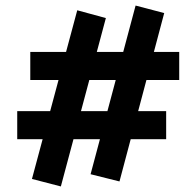

<svg xmlns="http://www.w3.org/2000/svg" viewBox="-20 -607 691 691"><path d="M410 46 306 20 468 -587 571 -560ZM42 -106V-207H578V-106ZM199 64 95 37 258 -570 361 -542ZM89 -319V-420H625V-319Z"/></svg>

Font: Ysabeau Infant ExtraBold
Style: Italic
Weight: 800
Italic angle: -12°
Designer: Christian Thalmann (Catharsis Fonts)
Version: Version 2.001;gftools[0.9.30]; featfreeze: ss01,ss02,lnum